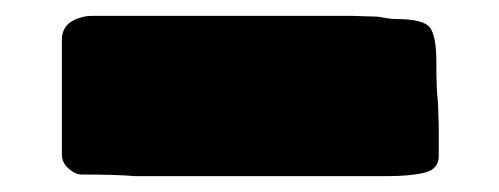

<svg xmlns="http://www.w3.org/2000/svg" viewBox="-20 -114 629 242"><path d="M533 83Q533 99 515.5 103.5Q498 108 468 108H150Q139 107 122.5 106.5Q106 106 83 106Q75 106 66.5 98.5Q58 91 58 81V-64Q58 -87 86 -93Q90 -94 96.5 -94Q103 -94 113 -94H424L456 -93Q461 -92 468 -91Q475 -90 479 -90Q515 -90 522.5 -78.5Q530 -67 530 -36Q530 -16 530.5 -4.5Q531 7 532 15L533 44Z"/></svg>

Font: Sigmar
Style: Regular
Weight: 400
Designer: Vernon Adams
Foundry: Vernon Adams
Version: Version 1.000; ttfautohint (v1.8.4.7-5d5b);gftools[0.9.24]